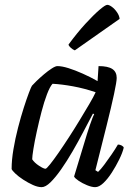

<svg xmlns="http://www.w3.org/2000/svg" viewBox="-20 -773 561 793"><path d="M152 0Q136 0 116 -9Q96 -18 76 -31Q56 -44 43 -56.5Q30 -69 28 -75Q28 -112 35.5 -156.5Q43 -201 54.5 -245.5Q66 -290 78 -327.5Q90 -365 99.5 -390Q109 -415 112 -419Q117 -425 131 -438.5Q145 -452 161.5 -466Q178 -480 193.5 -490Q209 -500 217 -500Q236 -500 263 -491.5Q290 -483 321.5 -469Q353 -455 383 -438L387 -500Q426 -500 444 -488Q462 -476 462 -451Q462 -436 451 -384.5Q440 -333 420 -253Q400 -173 374 -70L385 -63Q396 -73 410.5 -92.5Q425 -112 440.5 -134.5Q456 -157 467 -176Q475 -176 482.5 -172Q490 -168 491 -163Q486 -142 472.5 -114.5Q459 -87 442 -60.5Q425 -34 407 -17Q389 0 373 0Q359 0 339.5 -8Q320 -16 304.5 -26.5Q289 -37 286 -44L340 -222Q346 -241 351.5 -257Q357 -273 361.5 -284.5Q366 -296 369 -301L364 -304Q346 -270 324.5 -229Q303 -188 279.5 -147.5Q256 -107 232.5 -73.5Q209 -40 188.5 -20Q168 0 152 0ZM168 -76Q172 -76 186.5 -94Q201 -112 221.5 -141.5Q242 -171 265 -206.5Q288 -242 309.5 -277.5Q331 -313 349 -343.5Q367 -374 375 -392Q328 -408 281.5 -416.5Q235 -425 197 -427Q186 -415 174 -383.5Q162 -352 151.5 -311.5Q141 -271 132 -230Q123 -189 118 -158Q113 -127 113 -115Q122 -101 141 -88.5Q160 -76 168 -76ZM289 -565Q281 -568 272.5 -575.5Q264 -583 263 -589Q299 -638 332.5 -674.5Q366 -711 390.5 -732Q415 -753 423 -753Q431 -753 442.5 -744.5Q454 -736 463.5 -722Q473 -708 474 -695Z"/></svg>

Font: Texturina 12pt
Style: Italic
Weight: 400
Italic angle: -11°
Designer: Guillermo Torres Carreño
Foundry: Omnibus-Type
Version: Version 1.002